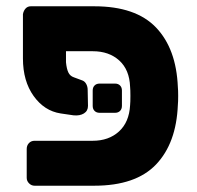

<svg xmlns="http://www.w3.org/2000/svg" viewBox="-20 -591 626 611"><path d="M190 -393Q192 -372 197.5 -360.5Q203 -349 215 -345L242 -335Q250 -332 254.5 -323.5Q259 -315 259 -305L260 -254Q260 -238 247 -230Q234 -222 214 -224L173 -230Q121 -238 87 -285.5Q53 -333 53 -405V-546Q55 -557 61.5 -564Q68 -571 78 -571H280Q412 -571 476.5 -503.5Q541 -436 546 -314Q547 -304 547 -286Q547 -267 546 -257Q541 -135 476.5 -67.5Q412 0 280 0H90Q80 0 72.5 -7.5Q65 -15 65 -25V-117Q65 -128 72 -135.5Q79 -143 90 -143H275Q326 -143 358.5 -172.5Q391 -202 394 -256Q395 -266 395 -286Q395 -305 394 -315Q392 -369 359.5 -398.5Q327 -428 275 -428H190ZM275 -254V-303Q275 -313 281 -319Q287 -325 297 -325H346Q356 -325 362 -319Q368 -313 368 -303V-254Q368 -244 362 -238Q356 -232 346 -232H297Q287 -232 281 -238Q275 -244 275 -254Z"/></svg>

Font: Rubik
Style: Regular
Weight: 700
Designer: Hubert & Fischer
Foundry: Hubert & Fischer
Version: Version 1.100